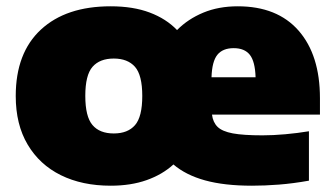

<svg xmlns="http://www.w3.org/2000/svg" viewBox="-20 -579 1062 610"><path d="M331.5 11Q241 11 173.2 -22.5Q105.5 -56 67.8 -119.8Q30 -183.5 30 -274Q30 -411 110 -485Q190 -559 331.5 -559Q403 -559 455.5 -539.2Q508 -519.5 542.5 -483.5Q577 -518.5 625.8 -538.8Q674.5 -559 735.5 -559Q861 -559 928.8 -481.5Q996.5 -404 996.5 -267V-215H653.5Q656.5 -190.5 671.2 -176Q686 -161.5 719.8 -155.2Q753.5 -149 814 -149Q847.5 -149 886.5 -152.5Q925.5 -156 961.5 -162V-5Q911 4 866.2 7.5Q821.5 11 780.5 11Q692.5 11 631.2 -6Q570 -23 531 -56.5Q496 -24.5 446 -6.8Q396 11 331.5 11ZM722.5 -426Q687.5 -426 670.5 -404.8Q653.5 -383.5 652 -333.5H792Q790.5 -383.5 773.8 -404.8Q757 -426 722.5 -426ZM341.5 -155Q386 -155 409 -181.5Q432 -208 432 -274Q432 -340.5 408.8 -366.8Q385.5 -393 341.5 -393Q297 -393 274 -366.8Q251 -340.5 251 -274.5Q251 -208.5 273.8 -181.8Q296.5 -155 341.5 -155Z"/></svg>

Font: Encode Sans SemiExpanded SemiExpanded Black
Style: Regular
Weight: 900
Width: 6
Designer: Multiple Designers
Foundry: Impallari Type
Version: Version 3.000; ttfautohint (v1.8.3) -l 8 -r 50 -G 200 -x 14 